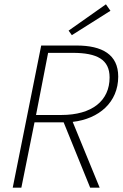

<svg xmlns="http://www.w3.org/2000/svg" viewBox="-20 -870 569 890"><path d="M39 0H79L140 -303H275L398 0H442L317 -305C439 -319 528 -396 528 -515C528 -617 454 -659 335 -659H171ZM147 -337 203 -625H317C430 -625 488 -594 488 -511C488 -403 407 -337 264 -337ZM313 -707 492 -820 471 -850 298 -728Z"/></svg>

Font: Source Sans Pro Light
Style: Italic
Weight: 300
Italic angle: -11°
Designer: Paul D. Hunt
Foundry: Adobe Systems Incorporated
Version: Version 3.006;hotconv 1.0.111;makeotfexe 2.5.65597